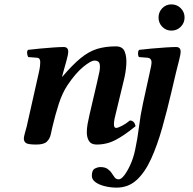

<svg xmlns="http://www.w3.org/2000/svg" viewBox="-20 -651 884 878"><path d="M705 -571Q705 -596 722 -613.5Q739 -631 764 -631Q789 -631 806.5 -613.5Q824 -596 824 -571Q824 -546 806.5 -528.5Q789 -511 764 -511Q739 -511 722 -528.5Q705 -546 705 -571ZM389 -125 424 -275Q430 -300 434.5 -322.5Q439 -345 435.5 -359.5Q432 -374 412 -374Q396 -374 361 -345.5Q326 -317 289 -262Q265 -226 249 -176.5Q233 -127 220 -72Q216 -55 212 -36Q208 -17 194.5 -3.5Q181 10 146 10Q107 10 98 2.5Q89 -5 89 -17Q89 -25 93.5 -41Q98 -57 102 -72L158 -321Q162 -339 163 -349.5Q164 -360 164 -367Q164 -375 161 -380.5Q158 -386 149 -387L109 -390Q105 -397 104 -407Q103 -417 108 -423Q132 -426 164 -429Q196 -432 225.5 -434Q255 -436 271 -436Q292 -436 292 -415Q292 -402 284.5 -375.5Q277 -349 269 -320L264 -301L265 -300Q311 -354 348 -384.5Q385 -415 423 -427Q461 -439 510 -439Q541 -439 550.5 -414.5Q560 -390 557.5 -354Q555 -318 546 -283L510 -134Q507 -123 504 -108.5Q501 -94 501 -83Q501 -66 511 -66Q519 -66 537.5 -75.5Q556 -85 574 -100Q585 -100 591.5 -92.5Q598 -85 600 -74Q550 -33 509.5 -11.5Q469 10 422 10Q397 10 387 -6Q377 -22 377 -46Q377 -64 380.5 -84Q384 -104 389 -125ZM664 -316Q669 -337 671 -348.5Q673 -360 673 -367Q673 -375 668.5 -380.5Q664 -386 655 -387L615 -390Q611 -397 611 -407Q611 -417 616 -423Q640 -426 673.5 -429Q707 -432 738 -434Q769 -436 785 -436Q806 -436 806 -415Q806 -402 799 -375.5Q792 -349 785 -320L765 -235Q744 -145 721.5 -65.5Q699 14 671 75.5Q643 137 605 172Q567 207 513 207Q486 207 459.5 200.5Q433 194 416.5 182Q400 170 400 153Q400 127 413.5 120Q427 113 439 113Q460 113 472 121.5Q484 130 491 141Q498 152 504.5 160.5Q511 169 523 169Q534 169 548 151Q562 133 576 102.5Q590 72 598 34Q609 -17 615.5 -70.5Q622 -124 634 -179Z"/></svg>

Font: Libertinus Serif Semibold Italic
Style: Regular
Weight: 600
Italic angle: -11.5°
Designer: Philipp H. Poll, Khaled Hosny
Foundry: Caleb Maclennan
Version: Version 7.051;RELEASE